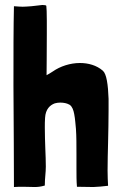

<svg xmlns="http://www.w3.org/2000/svg" viewBox="-20 -748 488 771"><path d="M36 3C50 2 61 2 71 2C90 2 104 3 118 3C131 3 143 2 160 -3V-7C160 -31 164 -55 164 -79C164 -102 163 -126 162 -150C161 -178 160 -207 160 -236C160 -249 160 -262 161 -275C163 -310 181 -326 200 -333C207 -335 215 -336 222 -336C236 -336 249 -333 256 -329L260 -327C270 -320 275 -306 278 -290C282 -270 283 -248 285 -230C287 -200 287 -165 287 -131V-73C287 -46 287 -20 289 2C314 2 334 3 355 3C373 2 392 1 414 -2C413 -20 412 -41 412 -63C412 -97 413 -136 414 -175C415 -220 416 -265 416 -307V-351C414 -408 408 -451 393 -464C368 -486 334 -495 301 -495C262 -495 222 -482 192 -461C185 -456 174 -450 167 -446C167 -456 168 -539 168 -613V-665C168 -695 167 -718 166 -724C166 -727 159 -728 150 -728C135 -727 113 -723 106 -723C90 -722 81 -721 71 -721C62 -721 52 -722 36 -723C34 -645 34 -526 34 -404C35 -249 36 -88 36 3Z"/></svg>

Font: Londrina Solid CC
Style: CC
Weight: 400
Designer: Marcelo Magalhaes
Foundry: Tipos Pereira
Version: Version 1.003;FEAKit 1.0